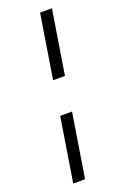

<svg xmlns="http://www.w3.org/2000/svg" viewBox="-170 -806 655 1005"><g transform="rotate(-20 157.5 -304.0)"><path d="M196 -754H262L205 -398H139ZM110 -210H176L119 146H53Z"/></g></svg>

Font: Caladea
Style: Italic
Weight: 400
Italic angle: -9°
Designer: Carolina Giovagnoli and Andres Torresi
Foundry: Carolina Giovagnoli & Andres Torresi
Version: Version 1.001